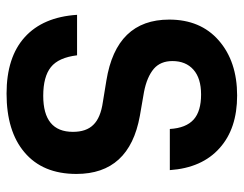

<svg xmlns="http://www.w3.org/2000/svg" viewBox="-99 -641 746 588"><g transform="rotate(90 274.0 -347.0)"><path d="M93.8 -49.8Q32.2 -105.5 25.4 -210H149.4Q156.2 -153.3 185.5 -129.9Q214.8 -106.4 273.4 -106.4Q383.8 -106.4 383.8 -197.3Q383.8 -238.3 362.3 -259.8Q340.8 -282.2 292 -289.1L226.6 -299.8Q40 -330.1 40 -492.2Q40 -587.9 103.5 -643.6Q168 -700.2 272.5 -700.2Q374 -700.2 433.6 -646.5Q494.1 -592.8 501 -494.1H375Q372.1 -543.9 345.7 -567.4Q320.3 -589.8 269.5 -589.8Q219.7 -589.8 193.4 -566.4Q167 -543 167 -502Q167 -465.8 190.4 -445.3Q215.8 -423.8 261.7 -415L335 -402.3Q512.7 -370.1 512.7 -208Q512.7 -104.5 446.3 -48.8Q381.8 5.9 266.6 5.9Q155.3 5.9 93.8 -49.8Z"/></g></svg>

Font: Dinish
Style: Bold
Weight: 700
Designer: Bert Driehuis
Foundry: Playbeing
Version: Version 3.006; git-39231f3c-release